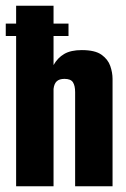

<svg xmlns="http://www.w3.org/2000/svg" viewBox="-24 -647 439 667"><path d="M-4 -522V-565H214V-522ZM32 -627H162V-421Q176 -446 199 -459.5Q222 -473 260 -473Q306 -473 328.5 -457Q351 -441 359 -418Q367 -395 367 -373V0H237V-327Q237 -349 229.5 -361Q222 -373 200 -373Q182 -373 173 -364.5Q164 -356 162 -338V0H32Z"/></svg>

Font: Smooch Sans Thin ExtraBold
Style: Regular
Weight: 800
Version: Version 1.010